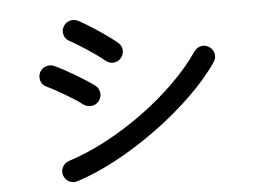

<svg xmlns="http://www.w3.org/2000/svg" viewBox="-49 -763 1099 807"><g transform="rotate(-5 500.0 -359.5)"><path d="M246 -22C464 -91 741 -295 860 -471C875 -492 869 -521 848 -535C827 -550 798 -544 784 -523C667 -351 426 -176 218 -110C194 -102 180 -76 188 -52C196 -28 222 -14 246 -22ZM130 -492C119 -469 127 -440 151 -430C187 -413 268 -366 298 -342C319 -327 347 -329 363 -348C380 -368 378 -398 358 -414C322 -442 239 -491 192 -513C169 -523 142 -515 130 -492ZM246 -676C233 -654 240 -625 263 -613C298 -595 377 -543 406 -518C425 -501 454 -501 471 -520C489 -539 488 -569 469 -585C434 -616 354 -669 309 -693C287 -705 259 -698 246 -676Z"/></g></svg>

Font: 寒蝉半圆体
Style: Regular
Weight: 400
Designer: Yoshimichi Ohira & Warren
Foundry: ChillType
Version: Version 1.800;Glyphs 3.1.1 (3135)